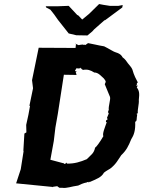

<svg xmlns="http://www.w3.org/2000/svg" viewBox="-20 -930 711 953"><path d="M60 -20C121 -14 181 -8 242 -2V0L244 -3L265 -6L266 -4L275 2H288C311 6 335 -5 368 -9C379 -14 391 -21 413 -25C407 -25 421 -28 421 -27C420 -24 428 -25 418 -23C430 -33 424 -31 424 -26C458 -41 483 -49 496 -73C508 -83 525 -91 527 -93C556 -115 566 -137 582 -160C607 -183 618 -206 631 -238C645 -260 653 -283 651 -326C661 -327 657 -342 661 -361C666 -358 660 -357 658 -365L664 -368C662 -388 671 -414 669 -434C673 -468 671 -480 659 -496C664 -509 670 -507 656 -503C664 -515 654 -513 664 -521C656 -536 645 -556 637 -585C633 -596 623 -605 614 -617C606 -627 606 -632 588 -646C586 -651 579 -663 555 -670C547 -671 518 -690 497 -700C466 -705 436 -713 417 -716C399 -704 408 -706 396 -709C402 -706 393 -706 393 -709L381 -708C378 -707 373 -707 370 -706L354 -713V-716L357 -710L355 -692L172 -693L139 -532L144 -492L126 -405L129 -404L121 -360L110 -310L111 -273L101 -267L96 -183L97 -179L83 -90ZM506 -324C505 -321 506 -325 510 -324C501 -298 487 -266 493 -254C477 -226 458 -200 452 -197C446 -168 432 -162 411 -140C378 -126 349 -117 312 -118C311 -119 313 -124 312 -123C303 -115 296 -115 298 -119L290 -121L230 -137L247 -230L255 -297L267 -365L297 -559L360 -558L356 -572L362 -573L352 -578L359 -591L373 -590C377 -594 380 -588 380 -594C383 -595 380 -588 392 -583C414 -587 429 -582 448 -570C468 -571 484 -550 495 -541C505 -527 508 -528 500 -512C509 -491 516 -472 526 -449C530 -436 517 -402 520 -384C517 -380 514 -372 520 -367L511 -345C520 -329 504 -342 506 -324ZM388 -833 369 -853 363 -856 321 -901 269 -899H207L209 -893L230 -882L249 -858L268 -831L321 -764L359 -755L414 -754L438 -774L447 -784L498 -829L502 -830L587 -893L589 -905L568 -901H525L493 -906L472 -910L422 -861Z"/></svg>

Font: Asimov Print
Style: DIt
Weight: 250
Width: 0
Designer: Google
Version: Version 2.000980: 2014